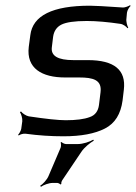

<svg xmlns="http://www.w3.org/2000/svg" viewBox="-20 -516 524 741"><path d="M231 -217H286C339 -217 374 -208 368 -160L362 -111C359 -87 347 -71 326 -64C305 -56 274 -52 234 -52C205 -52 158 -57 91 -67C80 -69 66 -79 61 -86L57 -83C62 -76 67 -59 66 -48L62 -19C61 -12 54 0 50 4L52 7C57 3 70 -1 78 0C129 7 178 10 225 10C293 10 346 0 385 -20C424 -40 446 -76 453 -128L458 -170C467 -246 421 -284 319 -284H263C204 -284 176 -300 180 -333L185 -374C188 -396 199 -412 217 -421C235 -430 267 -435 315 -435C353 -435 396 -431 444 -424C455 -423 468 -413 472 -407L475 -409C471 -416 466 -433 468 -445L470 -467C471 -476 479 -489 484 -493L482 -496C476 -492 463 -487 455 -487C384 -492 342 -494 327 -494C183 -494 106 -456 97 -380L91 -335C81 -252 142 -217 231 -217ZM280 40H235C229 40 220 35 217 32L214 34C216 38 216 49 214 54L167 164C161 178 145 195 135 201L138 205C147 198 169 190 183 190H201C205 190 212 194 213 196L217 194C215 192 218 183 220 180L294 70C305 53 329 34 342 27L340 23C327 31 300 40 280 40Z"/></svg>

Font: Gamestation Storm Oblique 
Style: Italic
Weight: 400
Designer: Jonas Hecksher
Foundry: Jonas Hecksher, Playtypeª, e-types AS
Version: Version 1.003